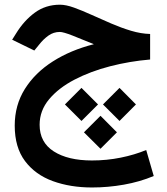

<svg xmlns="http://www.w3.org/2000/svg" viewBox="-20 -476 725 833"><path d="M631.3 -328.6V-217.8Q543 -210.4 457.8 -188.5Q372.6 -166.5 303.5 -130.6Q234.4 -94.7 193.1 -45.4Q151.9 3.9 151.9 65.4Q151.9 141.6 213.4 180.9Q274.9 220.2 378.9 220.2Q442.9 220.2 503.4 208Q564 195.8 614.3 174.8L647 287.6Q586.4 313 517.3 325.2Q448.2 337.4 379.4 337.4Q285.2 337.4 209.2 309.8Q133.3 282.2 88.6 222.9Q43.9 163.6 43.9 68.8Q43.9 -20 87.9 -90.1Q131.8 -160.2 209.2 -209.5Q286.6 -258.8 387.2 -284.2Q335.9 -305.7 295.2 -321.5Q254.4 -337.4 239.7 -337.4Q211.9 -337.4 189.7 -321.3Q167.5 -305.2 150.4 -283.2L128.9 -256.8L32.7 -303.7L49.3 -330.1Q84 -386.7 131.1 -421.1Q178.2 -455.6 240.2 -455.6Q266.1 -455.6 301.3 -442.9Q336.4 -430.2 377.4 -411.6Q418.5 -393.1 461.9 -374.3Q505.4 -355.5 548.6 -342.5Q591.8 -329.6 631.3 -328.6ZM498.5 -94.7 569.8 -22.9 498.5 48.8 426.8 -22.9ZM333.5 -94.7 405.3 -22.9 333.5 48.8 261.7 -22.9ZM416 26.4 487.3 98.1 416 169.4 344.2 98.1Z"/></svg>

Font: Vazirmatn UI FD SemiBold
Style: Regular
Weight: 600
Designer: Saber Rastikerdar
Foundry: Saber Rastikerdar
Version: Version 33.003